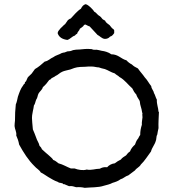

<svg xmlns="http://www.w3.org/2000/svg" viewBox="-20 -901 827 923"><path d="M742 -364C741 -384 733 -399 734 -422C728 -432 726 -445 720 -454C718 -467 708 -473 707 -487C696 -500 688 -517 676 -529C666 -544 653 -557 643 -572C632 -577 622 -583 614 -591C604 -596 595 -603 588 -611C561 -618 549 -640 515 -640C508 -645 501 -649 491 -652C485 -654 476 -656 468 -657C460 -659 452 -661 444 -662C440 -662 435 -661 430 -662C426 -662 423 -665 419 -665C397 -667 381 -665 362 -663C351 -663 340 -662 331 -660C327 -659 323 -656 320 -656C314 -654 309 -655 304 -654C299 -653 296 -650 291 -649C286 -648 282 -648 277 -646C264 -638 247 -635 236 -626C221 -620 213 -608 195 -605C180 -592 166 -579 148 -569C142 -562 138 -554 132 -547C126 -540 118 -535 113 -528C110 -523 108 -515 105 -510L100 -506C99 -504 100 -501 99 -499C98 -498 95 -497 94 -495L91 -490C79 -475 73 -456 66 -436C63 -423 61 -410 56 -399C53 -374 52 -348 52 -321C51 -312 50 -303 50 -295C51 -279 61 -266 58 -250C64 -237 69 -223 72 -206C93 -168 116 -131 146 -102C155 -91 169 -85 176 -72C189 -66 200 -57 212 -50C226 -42 241 -32 257 -27C259 -26 261 -24 264 -23C270 -22 276 -21 282 -19L283 -16C285 -15 287 -16 288 -16C296 -12 304 -10 312 -6C326 -8 336 -4 346 -1C362 -2 375 -1 387 2C418 -1 453 1 479 -8C493 -12 509 -15 521 -22C535 -26 549 -31 559 -39C574 -43 582 -54 597 -58L629 -82C636 -93 651 -98 657 -110C676 -128 690 -152 706 -173C710 -191 724 -205 729 -224C732 -231 731 -239 733 -247C733 -249 735 -251 736 -254C738 -264 739 -274 742 -285C741 -311 743 -335 744 -362C744 -363 743 -364 742 -364ZM663 -362V-359C665 -359 665 -359 665 -358C663 -351 665 -344 665 -337C664 -326 661 -314 662 -301C657 -286 654 -271 654 -252C648 -246 646 -235 640 -230C635 -223 632 -214 629 -206C619 -197 610 -187 605 -173C597 -168 591 -161 586 -154C577 -148 567 -143 561 -134C550 -129 541 -123 532 -116C516 -114 504 -107 495 -97C479 -99 469 -95 460 -90C439 -90 418 -81 397 -86C379 -80 354 -85 339 -91H321C300 -99 284 -110 261 -116C253 -122 246 -129 236 -132C231 -141 223 -146 216 -153C205 -162 192 -174 181 -184C179 -192 174 -195 170 -200C167 -215 158 -225 154 -239C149 -252 144 -266 138 -279L135 -312C135 -321 133 -332 134 -340C134 -349 137 -358 138 -367C140 -376 142 -385 143 -394C149 -401 150 -413 154 -422C161 -431 160 -441 165 -451C171 -462 183 -469 186 -482C198 -492 208 -504 217 -517C222 -517 225 -522 228 -525C232 -528 242 -531 247 -536C258 -540 267 -551 279 -556C289 -561 304 -563 318 -567L337 -574C343 -575 350 -578 356 -578C366 -580 378 -579 389 -580C401 -581 412 -582 424 -581C434 -581 444 -577 455 -577C464 -574 473 -571 484 -569C501 -563 514 -553 532 -548C538 -541 548 -538 554 -531C580 -517 595 -494 616 -476C621 -465 627 -455 635 -447C638 -436 645 -427 651 -417C650 -416 651 -415 652 -414C653 -394 661 -381 663 -362ZM529 -742V-755C529 -757 527 -758 526 -760C518 -765 513 -772 507 -780C499 -787 489 -791 485 -802C481 -804 477 -806 473 -809C468 -816 462 -823 454 -827C446 -833 442 -841 433 -845C429 -852 422 -859 416 -865C409 -871 402 -878 392 -881C380 -878 374 -869 369 -859C359 -853 351 -845 343 -837L320 -812C314 -811 312 -807 307 -805C303 -798 297 -792 293 -785C285 -780 280 -772 272 -766C267 -758 259 -754 257 -742C263 -722 280 -712 304 -709C319 -714 326 -726 340 -730C343 -734 346 -737 351 -739C353 -750 362 -753 364 -763C369 -766 377 -772 380 -775C383 -780 385 -783 391 -783C398 -780 403 -776 411 -774C423 -760 437 -747 449 -733C459 -729 469 -715 484 -714C493 -714 503 -717 509 -725C519 -727 524 -735 529 -742Z"/></svg>

Font: FuturaRener
Style: Regular
Weight: 400
Designer: BSozoo
Foundry: BSozoo
Version: Version 1.0